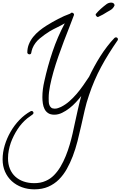

<svg xmlns="http://www.w3.org/2000/svg" viewBox="-95 -844 915 1457"><path d="M799.8 -545.9Q799.8 -540 796.9 -537.1Q761.7 -486.3 731 -437Q700.2 -387.7 672.9 -336.9Q645.5 -286.1 622.6 -232.9Q599.6 -179.7 580.1 -121.1Q560.5 -64.5 547.4 -6.3Q534.2 51.8 521 110.4Q507.8 168.9 493.2 227.1Q478.5 285.2 457 341.8Q437.5 392.6 412.1 438Q386.7 483.4 352.1 518.1Q317.4 552.7 271.5 572.8Q225.6 592.8 166 592.8Q115.2 592.8 71.3 576.7Q27.3 560.5 -5.4 530.8Q-38.1 501 -56.6 459Q-75.2 417 -75.2 365.2Q-75.2 312.5 -59.1 258.8Q-43 205.1 -14.6 155.8Q13.7 106.4 52.7 65.9Q91.8 25.4 137.7 0Q141.6 -2 144.5 -2Q150.4 -2 154.8 2.4Q159.2 6.8 159.2 12.7Q159.2 20.5 151.4 25.4Q141.6 33.2 131.8 39.6Q122.1 45.9 112.3 53.7Q68.4 89.8 37.6 137.7Q6.8 185.5 -12.7 238.3Q-22.5 266.6 -28.3 296.4Q-34.2 326.2 -34.2 357.4Q-34.2 402.3 -19.5 437.5Q-4.9 472.7 21.5 496.6Q47.9 520.5 84.5 533.2Q121.1 545.9 165 545.9Q187.5 545.9 209.5 542Q231.4 538.1 252.9 528.3Q287.1 513.7 314.9 485.4Q342.8 457 364.7 419.9Q386.7 382.8 403.8 340.3Q420.9 297.9 433.6 254.9Q446.3 211.9 455.6 170.9Q464.8 129.9 471.7 96.7Q483.4 43.9 495.1 -9.3Q506.8 -62.5 521.5 -115.2Q504.9 -93.8 481.9 -68.8Q459 -43.9 432.1 -22.9Q405.3 -2 376 12.2Q346.7 26.4 317.4 26.4Q288.1 26.4 270 14.2Q252 2 242.7 -17.1Q233.4 -36.1 230 -59.6Q226.6 -83 226.6 -106.4Q226.6 -137.7 230.5 -167.5Q234.4 -197.3 241.2 -226.6Q266.6 -341.8 303.7 -452.1Q340.8 -562.5 396.5 -667Q368.2 -650.4 339.4 -636.7Q310.5 -623 282.2 -606.4Q244.1 -583 206.5 -551.8Q168.9 -520.5 151.4 -477.5Q147.5 -467.8 145.5 -459Q143.6 -450.2 141.6 -440.4Q138.7 -431.6 127.9 -431.6Q123 -431.6 117.7 -435.5Q112.3 -439.5 112.3 -445.3Q112.3 -479.5 124.5 -509.3Q136.7 -539.1 157.2 -564.5Q177.7 -589.8 203.6 -610.8Q229.5 -631.8 255.9 -648.4Q299.8 -675.8 345.2 -699.7Q390.6 -723.6 439.5 -741.2Q440.4 -744.1 443.8 -746.1Q447.3 -748 450.2 -748Q456.1 -748 461.4 -743.7Q466.8 -739.3 466.8 -732.4Q466.8 -729.5 465.8 -728.5Q451.2 -688.5 431.2 -637.7Q411.1 -586.9 389.6 -530.8Q368.2 -474.6 347.7 -415.5Q327.1 -356.4 311 -300.3Q294.9 -244.1 284.7 -192.9Q274.4 -141.6 274.4 -100.6Q274.4 -86.9 274.9 -72.8Q275.4 -58.6 279.8 -46.9Q284.2 -35.2 293.5 -27.3Q302.7 -19.5 320.3 -19.5Q333 -19.5 344.7 -23.4Q356.4 -27.3 367.2 -32.2Q402.3 -49.8 431.6 -75.7Q460.9 -101.6 486.8 -131.8Q512.7 -162.1 535.6 -194.8Q558.6 -227.5 579.1 -258.8Q581.1 -260.7 581.1 -261.7Q598.6 -298.8 620.1 -338.4Q641.6 -377.9 666 -416.5Q690.4 -455.1 717.8 -490.7Q745.1 -526.4 773.4 -555.7Q778.3 -560.5 785.2 -560.5Q791 -560.5 795.4 -556.6Q799.8 -552.7 799.8 -545.9ZM774.4 -803.7Q765.6 -782.2 748 -770.5Q741.2 -765.6 734.4 -762.2Q727.5 -758.8 719.7 -753.9Q687.5 -732.4 648.4 -714.8Q642.6 -714.8 636.7 -721.2Q630.9 -727.5 630.9 -733.4Q630.9 -734.4 631.3 -735.4Q631.8 -736.3 631.8 -737.3Q649.4 -758.8 670.9 -777.8Q692.4 -796.9 714.8 -813.5Q730.5 -824.2 749 -824.2Q758.8 -824.2 766.1 -819.3Q773.4 -814.5 774.4 -803.7Z"/></svg>

Font: Calligraffiti
Style: Regular
Weight: 400
Designer: Dathan Boardman
Foundry: Open Window
Version: Version 1.000